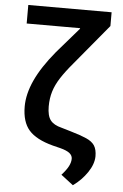

<svg xmlns="http://www.w3.org/2000/svg" viewBox="-60 -753 630 983"><g transform="rotate(5 255.0 -261.5)"><path d="M352.5 188.5 289.6 140.1Q314 113.3 324.5 92.8Q335 72.3 335 54.2Q335 37.6 320.3 25.6Q305.7 13.7 272 4.9L232.4 -4.9Q146 -27.8 108.9 -70.3Q71.8 -112.8 71.8 -191.9Q71.8 -255.9 104.7 -327.6Q137.7 -399.4 206.5 -482.4L319.8 -613.3L318.8 -615.7H44.9V-710.9H473.1V-640.1L301.3 -433.1Q262.7 -387.7 239.3 -351.3Q215.8 -314.9 205.1 -279.8Q194.3 -244.6 194.3 -202.6Q194.3 -154.8 211.7 -132.1Q229 -109.4 269.5 -99.6L318.8 -85Q369.1 -70.3 399.2 -57.1Q429.2 -43.9 442.1 -23.9Q455.1 -3.9 455.1 31.2Q454.6 71.3 425.3 114.5Q396 157.7 352.5 188.5Z"/></g></svg>

Font: Roboto Slab Medium
Style: Regular
Weight: 500
Designer: Google
Version: Version 2.001; ttfautohint (v1.8.3)